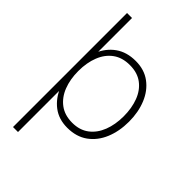

<svg xmlns="http://www.w3.org/2000/svg" viewBox="-283 -811 1143 1143"><g transform="rotate(45 288.0 -240.0)"><path d="M112 -391H70V-720H112ZM301 15Q229.5 15 179.5 -23Q129.5 -61 103.2 -125.8Q77 -190.5 77 -271Q77 -353 103.5 -417.2Q130 -481.5 181.8 -518.2Q233.5 -555 309 -555Q381.5 -555 432.2 -517.2Q483 -479.5 509.5 -415Q536 -350.5 536 -271Q536 -190 509 -125.2Q482 -60.5 429.8 -22.8Q377.5 15 301 15ZM112 240H70V-540H109V-115H112ZM301 -27Q363.5 -27 405.8 -59Q448 -91 469.5 -146.2Q491 -201.5 491 -271Q491 -340 470.2 -394.8Q449.5 -449.5 407.5 -481.2Q365.5 -513 301 -513Q238 -513 195.2 -482Q152.5 -451 130.8 -396.2Q109 -341.5 109 -271Q109 -201.5 130.5 -146.2Q152 -91 194.8 -59Q237.5 -27 301 -27Z"/></g></svg>

Font: Manrope Variable Light
Style: Regular
Weight: 200
Designer: Mikhail Sharanda
Foundry: Mikhail Sharanda
Version: Version 4.505